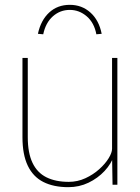

<svg xmlns="http://www.w3.org/2000/svg" viewBox="-20 -765 578 795"><path d="M73 -197V-525H95V-197Q95 -132 114.5 -91Q134 -50 172 -31Q210 -12 265 -12Q301 -12 333.5 -27Q366 -42 391 -64.5Q416 -87 430 -110Q444 -133 444 -149V-525H466V0H446L444 -121L453 -123Q441 -87 413 -57Q385 -27 346.5 -8.5Q308 10 263 10Q202 10 159.5 -11.5Q117 -33 95 -79Q73 -125 73 -197ZM137 -625Q149 -681 183.5 -713Q218 -745 269 -745Q319 -745 354.5 -713Q390 -681 401 -625L379 -623Q370 -671 339 -697.5Q308 -724 269 -724Q229 -724 199 -697.5Q169 -671 159 -623Z"/></svg>

Font: Mach Thin
Style: Regular
Weight: 250
Version: Version 1.002